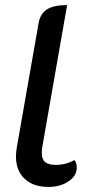

<svg xmlns="http://www.w3.org/2000/svg" viewBox="-20 -729 390 758"><path d="M43 -111Q43 -127 46 -145L133 -641Q140 -676 166.5 -692.5Q193 -709 245 -709L147 -149Q145 -140 145 -125Q145 -100 158.5 -89Q172 -78 201 -78Q239 -78 274 -97Q283 -87 283 -67Q283 -35 250.5 -13Q218 9 171 9Q111 9 77 -23.5Q43 -56 43 -111Z"/></svg>

Font: K2D Medium
Style: Italic
Weight: 500
Italic angle: -10°
Designer: Katatrad Aksorn Co.,Ltd.
Foundry: Cadson Demak Co.,Ltd.
Version: Version 1.000; ttfautohint (v1.6)